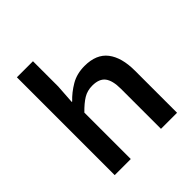

<svg xmlns="http://www.w3.org/2000/svg" viewBox="-190 -843 980 980"><g transform="rotate(-45 300.0 -353.0)"><path d="M82 0V-706H198V-524L191 -419H194Q226 -453 268.5 -478Q311 -503 367 -503Q452 -503 492 -451Q532 -399 532 -304V0H416V-289Q416 -348 395 -376Q374 -404 324 -404Q288 -404 260 -387Q232 -370 198 -335V0Z"/></g></svg>

Font: Source Code Pro SemiBold
Style: Regular
Weight: 600
Monospace: yes
Designer: Paul D. Hunt, Teo Tuominen
Foundry: Adobe Systems Incorporated
Version: Version 1.018;hotconv 1.0.116;makeotfexe 2.5.65601